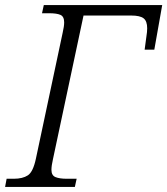

<svg xmlns="http://www.w3.org/2000/svg" viewBox="-35 -734 657 754"><path d="M-15 0 -9 -32H19Q54 -32 74.5 -45.5Q95 -59 106 -111L211 -605Q217 -631 217 -646Q217 -669 202.5 -675.5Q188 -682 158 -682H130L137 -714H602L571 -539H533L540 -591Q543 -609 543 -623Q543 -651 529 -662Q515 -673 480 -673H293L173 -109Q167 -83 167 -67Q167 -45 183 -38.5Q199 -32 227 -32H266L259 0Z"/></svg>

Font: Noto Serif Light
Style: Italic
Weight: 300
Italic angle: -12°
Designer: Monotype Design Team
Foundry: Monotype Imaging Inc.
Version: Version 2.013